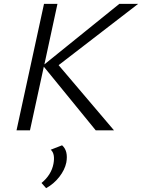

<svg xmlns="http://www.w3.org/2000/svg" viewBox="-20 -678 739 999"><path d="M699 -658 285 -339 573 0H478L208 -331L136 0H66L209 -658H279L211 -343L601 -658ZM303 78Q336 107 325 168Q317 206 288.5 242.5Q260 279 220 301L196 274Q247 232 258 175Q268 122 244 101Z"/></svg>

Font: EauTestInfant
Style: Italic
Weight: 400
Italic angle: -12°
Designer: Christian Thalmann (Catharsis Fonts)
Version: Version 0.001;PS 000.001;hotconv 1.0.88;makeotf.lib2.5.64775